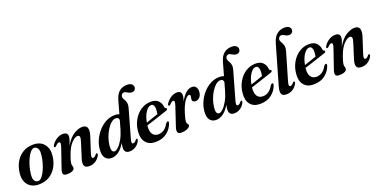

<svg xmlns="http://www.w3.org/2000/svg" viewBox="-21 -1477 4388 2231"><g transform="rotate(-20 2173.0 -361.0)"><path d="M282.5 -450Q368.5 -449 413.2 -392.8Q458 -336.5 447 -247Q439 -175 406 -117Q373 -59 317.5 -25Q262 9 186 9Q130.5 9 90.5 -15.5Q50.5 -40 31.5 -85.2Q12.5 -130.5 20 -192Q28 -266 61.5 -324.5Q95 -383 151 -417Q207 -451 282.5 -450ZM192 -31Q214.5 -31 236.8 -56Q259 -81 278 -121.5Q297 -162 310.2 -208.2Q323.5 -254.5 328 -297Q336.5 -357 320.5 -383.2Q304.5 -409.5 278 -410.5Q255.5 -411 232.8 -386Q210 -361 190.2 -320.5Q170.5 -280 156.8 -233Q143 -186 139 -142.5Q130 -80.5 146.8 -55.8Q163.5 -31 192 -31Z M508 -333.5Q500.5 -334 499.5 -342.5Q498.5 -351 505 -361.5Q530 -401 568.2 -424.5Q606.5 -448 646.5 -448Q704.5 -448 704.5 -398Q704.5 -378.5 694.8 -351Q685 -323.5 673 -292Q723.5 -379 780.8 -413.5Q838 -448 885 -448Q936 -448 946.5 -410.5Q957 -373 936.5 -312L878 -131.5Q866 -94.5 868.5 -80.2Q871 -66 884 -66Q892.5 -66 902.5 -72.2Q912.5 -78.5 927.5 -96.5Q934 -103.5 939 -102.5Q945 -101.5 947 -93.5Q949 -85.5 942 -71.5Q921 -34.5 887.5 -12.8Q854 9 809 9Q760.5 9 749.2 -21Q738 -51 755 -104L814 -291Q827.5 -333 822.8 -350.2Q818 -367.5 796.5 -367.5Q766.5 -367.5 722.2 -322.2Q678 -277 645 -181Q630.5 -140.5 625.5 -118Q620.5 -95.5 620.5 -82.5Q620.5 -70 624.5 -60.8Q628.5 -51.5 628.5 -39Q628.5 -17 603.8 -4Q579 9 533.5 9Q495.5 9 487.8 -11.5Q480 -32 495.5 -74.5L574 -303.5Q587.5 -341.5 585.8 -356.2Q584 -371 570.5 -371Q561 -371 549.8 -364Q538.5 -357 521.5 -339Q514 -332.5 508 -333.5Z M1437.5 -74.5Q1419.5 -37 1384.8 -14Q1350 9 1310 9Q1276.5 9 1261 -7Q1245.5 -23 1245.5 -52Q1245.5 -64 1247.2 -79Q1249 -94 1254 -115.5Q1179.5 9 1084 9Q1036 9 1009 -25.8Q982 -60.5 988.5 -131Q992.5 -187 1017.2 -243Q1042 -299 1082.8 -345.5Q1123.5 -392 1176.5 -420Q1229.5 -448 1289.5 -448Q1320.5 -448 1342.5 -438.5L1387.5 -597.5Q1406.5 -665 1445 -697.2Q1483.5 -729.5 1542.5 -729.5Q1579.5 -729.5 1598 -713.8Q1616.5 -698 1616.5 -677Q1616.5 -654.5 1603 -641Q1589.5 -627.5 1566.5 -627.5Q1549 -627.5 1533.5 -635.2Q1518 -643 1504 -651Q1490 -659 1477 -659Q1463 -659 1453 -648.5Q1443 -638 1440.5 -621Q1439.5 -607 1446.5 -593.5Q1453.5 -580 1462.2 -564Q1471 -548 1474.2 -525.5Q1477.5 -503 1468.5 -471L1372 -131.5Q1361.5 -96.5 1363 -81Q1364.5 -65.5 1379.5 -65.5Q1388 -65.5 1398.2 -72.2Q1408.5 -79 1422.5 -96.5Q1428.5 -103.5 1433.5 -102.5Q1447.5 -101 1437.5 -74.5ZM1110 -135.5Q1105 -92 1114.8 -72Q1124.5 -52 1143 -52Q1164.5 -52 1193 -79.8Q1221.5 -107.5 1248.8 -156Q1276 -204.5 1294 -267L1324 -373Q1322.5 -389.5 1313.8 -399Q1305 -408.5 1284.5 -408.5Q1256 -408.5 1227 -383.5Q1198 -358.5 1173 -318Q1148 -277.5 1131.2 -229.5Q1114.5 -181.5 1110 -135.5Z M1850.5 -147.5Q1830.5 -81.5 1773.5 -36.2Q1716.5 9 1629 9Q1549.5 9 1509.5 -40.8Q1469.5 -90.5 1478 -177.5Q1484.5 -253 1520 -315Q1555.5 -377 1611.5 -413.8Q1667.5 -450.5 1735 -450.5Q1796 -450.5 1826.5 -417.8Q1857 -385 1860.5 -338.5Q1862.5 -323 1874.5 -320.5Q1883.5 -318.5 1884.5 -310Q1885.5 -296.5 1864 -289.5Q1847.5 -284 1816.5 -273.8Q1785.5 -263.5 1747.8 -251.2Q1710 -239 1672.2 -226.5Q1634.5 -214 1604 -204.5Q1604 -202.5 1603.5 -200.5Q1596 -134 1619 -98.8Q1642 -63.5 1690.5 -63.5Q1726 -63.5 1759.2 -84.8Q1792.5 -106 1817 -152.5Q1832.5 -170.5 1843 -168Q1854.5 -165 1850.5 -147.5ZM1725 -412.5Q1690 -412.5 1656.8 -364.5Q1623.5 -316.5 1609 -237.5Q1645.5 -250 1687.5 -264.2Q1729.5 -278.5 1757.5 -288.5Q1764 -313 1764.5 -350Q1764.5 -378.5 1754.5 -395.5Q1744.5 -412.5 1725 -412.5Z M1920.5 -333.5Q1913 -334 1911.8 -342Q1910.5 -350 1917 -360.5Q1942 -400 1979.8 -424Q2017.5 -448 2057 -448Q2083.5 -448 2097.2 -434.5Q2111 -421 2111 -397.5Q2111 -382 2106.8 -363.8Q2102.5 -345.5 2095.5 -323Q2163.5 -448 2243 -448Q2274 -448 2290.2 -425.5Q2306.5 -403 2304.5 -367Q2302 -326 2279.8 -302Q2257.5 -278 2229 -278Q2188 -278 2188 -311.5Q2188 -323 2191 -333.2Q2194 -343.5 2194 -354.5Q2194 -372.5 2179 -372.5Q2155 -372.5 2122 -326Q2089 -279.5 2060.5 -186.5Q2050 -150.5 2044.8 -128.2Q2039.5 -106 2039.5 -89Q2039.5 -70 2049 -61.8Q2058.5 -53.5 2058.5 -43Q2058.5 -24 2026.5 -7.5Q1994.5 9 1948.5 9Q1910.5 9 1902.8 -13.8Q1895 -36.5 1911 -80.5L1985.5 -303.5Q1998.5 -342 1997 -356.5Q1995.5 -371 1982 -371Q1973 -371 1962.2 -364.2Q1951.5 -357.5 1933.5 -338.5Q1926 -332 1920.5 -333.5Z M2731 -74.5Q2713 -37 2678.2 -14Q2643.5 9 2603.5 9Q2570 9 2554.5 -7Q2539 -23 2539 -52Q2539 -64 2540.8 -79Q2542.5 -94 2547.5 -115.5Q2473 9 2377.5 9Q2329.5 9 2302.5 -25.8Q2275.5 -60.5 2282 -131Q2286 -187 2310.8 -243Q2335.5 -299 2376.2 -345.5Q2417 -392 2470 -420Q2523 -448 2583 -448Q2614 -448 2636 -438.5L2681 -597.5Q2700 -665 2738.5 -697.2Q2777 -729.5 2836 -729.5Q2873 -729.5 2891.5 -713.8Q2910 -698 2910 -677Q2910 -654.5 2896.5 -641Q2883 -627.5 2860 -627.5Q2842.5 -627.5 2827 -635.2Q2811.5 -643 2797.5 -651Q2783.5 -659 2770.5 -659Q2756.5 -659 2746.5 -648.5Q2736.5 -638 2734 -621Q2733 -607 2740 -593.5Q2747 -580 2755.8 -564Q2764.5 -548 2767.8 -525.5Q2771 -503 2762 -471L2665.5 -131.5Q2655 -96.5 2656.5 -81Q2658 -65.5 2673 -65.5Q2681.5 -65.5 2691.8 -72.2Q2702 -79 2716 -96.5Q2722 -103.5 2727 -102.5Q2741 -101 2731 -74.5ZM2403.5 -135.5Q2398.5 -92 2408.2 -72Q2418 -52 2436.5 -52Q2458 -52 2486.5 -79.8Q2515 -107.5 2542.2 -156Q2569.5 -204.5 2587.5 -267L2617.5 -373Q2616 -389.5 2607.2 -399Q2598.5 -408.5 2578 -408.5Q2549.5 -408.5 2520.5 -383.5Q2491.5 -358.5 2466.5 -318Q2441.5 -277.5 2424.8 -229.5Q2408 -181.5 2403.5 -135.5Z M3144 -147.5Q3124 -81.5 3067 -36.2Q3010 9 2922.5 9Q2843 9 2803 -40.8Q2763 -90.5 2771.5 -177.5Q2778 -253 2813.5 -315Q2849 -377 2905 -413.8Q2961 -450.5 3028.5 -450.5Q3089.5 -450.5 3120 -417.8Q3150.5 -385 3154 -338.5Q3156 -323 3168 -320.5Q3177 -318.5 3178 -310Q3179 -296.5 3157.5 -289.5Q3141 -284 3110 -273.8Q3079 -263.5 3041.2 -251.2Q3003.5 -239 2965.8 -226.5Q2928 -214 2897.5 -204.5Q2897.5 -202.5 2897 -200.5Q2889.5 -134 2912.5 -98.8Q2935.5 -63.5 2984 -63.5Q3019.5 -63.5 3052.8 -84.8Q3086 -106 3110.5 -152.5Q3126 -170.5 3136.5 -168Q3148 -165 3144 -147.5ZM3018.5 -412.5Q2983.5 -412.5 2950.2 -364.5Q2917 -316.5 2902.5 -237.5Q2939 -250 2981 -264.2Q3023 -278.5 3051 -288.5Q3057.5 -313 3058 -350Q3058 -378.5 3048 -395.5Q3038 -412.5 3018.5 -412.5Z M3490.5 -728.5Q3526.5 -728.5 3544.5 -712.8Q3562.5 -697 3562.5 -676.5Q3562.5 -654 3547.5 -641Q3532.5 -628 3511 -628Q3494.5 -628 3479 -635.5Q3463.5 -643 3449.2 -650.5Q3435 -658 3422.5 -658Q3407.5 -658 3397.2 -646.5Q3387 -635 3384.5 -619.5Q3383.5 -605 3390.8 -591.5Q3398 -578 3407 -561.2Q3416 -544.5 3419.5 -521.5Q3423 -498.5 3413.5 -465.5L3316.5 -133Q3304.5 -92.5 3307.5 -79.2Q3310.5 -66 3322 -66Q3331 -66 3341.2 -72.2Q3351.5 -78.5 3366 -96Q3373 -103.5 3378.5 -102.5Q3384.5 -102 3386.5 -94Q3388.5 -86 3381 -72Q3360.5 -34.5 3326 -12.8Q3291.5 9 3246.5 9Q3200.5 9 3188.5 -20.2Q3176.5 -49.5 3192 -104.5L3333 -594Q3353 -663.5 3393.5 -696Q3434 -728.5 3490.5 -728.5Z M3806 -147.5Q3786 -81.5 3729 -36.2Q3672 9 3584.5 9Q3505 9 3465 -40.8Q3425 -90.5 3433.5 -177.5Q3440 -253 3475.5 -315Q3511 -377 3567 -413.8Q3623 -450.5 3690.5 -450.5Q3751.5 -450.5 3782 -417.8Q3812.5 -385 3816 -338.5Q3818 -323 3830 -320.5Q3839 -318.5 3840 -310Q3841 -296.5 3819.5 -289.5Q3803 -284 3772 -273.8Q3741 -263.5 3703.2 -251.2Q3665.5 -239 3627.8 -226.5Q3590 -214 3559.5 -204.5Q3559.5 -202.5 3559 -200.5Q3551.5 -134 3574.5 -98.8Q3597.5 -63.5 3646 -63.5Q3681.5 -63.5 3714.8 -84.8Q3748 -106 3772.5 -152.5Q3788 -170.5 3798.5 -168Q3810 -165 3806 -147.5ZM3680.5 -412.5Q3645.5 -412.5 3612.2 -364.5Q3579 -316.5 3564.5 -237.5Q3601 -250 3643 -264.2Q3685 -278.5 3713 -288.5Q3719.5 -313 3720 -350Q3720 -378.5 3710 -395.5Q3700 -412.5 3680.5 -412.5Z M3875 -333.5Q3867.5 -334 3866.5 -342.5Q3865.5 -351 3872 -361.5Q3897 -401 3935.2 -424.5Q3973.5 -448 4013.5 -448Q4071.5 -448 4071.5 -398Q4071.5 -378.5 4061.8 -351Q4052 -323.5 4040 -292Q4090.5 -379 4147.8 -413.5Q4205 -448 4252 -448Q4303 -448 4313.5 -410.5Q4324 -373 4303.5 -312L4245 -131.5Q4233 -94.5 4235.5 -80.2Q4238 -66 4251 -66Q4259.5 -66 4269.5 -72.2Q4279.5 -78.5 4294.5 -96.5Q4301 -103.5 4306 -102.5Q4312 -101.5 4314 -93.5Q4316 -85.5 4309 -71.5Q4288 -34.5 4254.5 -12.8Q4221 9 4176 9Q4127.5 9 4116.2 -21Q4105 -51 4122 -104L4181 -291Q4194.5 -333 4189.8 -350.2Q4185 -367.5 4163.5 -367.5Q4133.5 -367.5 4089.2 -322.2Q4045 -277 4012 -181Q3997.5 -140.5 3992.5 -118Q3987.5 -95.5 3987.5 -82.5Q3987.5 -70 3991.5 -60.8Q3995.5 -51.5 3995.5 -39Q3995.5 -17 3970.8 -4Q3946 9 3900.5 9Q3862.5 9 3854.8 -11.5Q3847 -32 3862.5 -74.5L3941 -303.5Q3954.5 -341.5 3952.8 -356.2Q3951 -371 3937.5 -371Q3928 -371 3916.8 -364Q3905.5 -357 3888.5 -339Q3881 -332.5 3875 -333.5Z"/></g></svg>

Font: Fraunces 144pt Soft SemiBold
Style: Italic
Weight: 600
Italic angle: -16°
Version: Version 1.000;[b76b70a41]